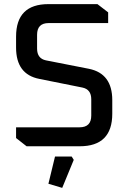

<svg xmlns="http://www.w3.org/2000/svg" viewBox="-20 -710 622 932"><path d="M58 -40V-92H366Q423 -92 423 -149V-228Q423 -276 380 -285L171 -327Q58 -349 58 -479V-532Q58 -690 215 -690H453L505 -650V-598H216Q160 -598 160 -541V-474Q160 -426 203 -417L412 -376Q525 -353 525 -224V-158Q525 0 367 0H109ZM215 182 247 50H328L338 66L282 202Z"/></svg>

Font: Oxanium Medium
Style: Regular
Weight: 500
Designer: Severin Meyer
Version: Version 1.001